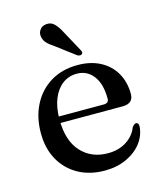

<svg xmlns="http://www.w3.org/2000/svg" viewBox="-107 -769 725 860"><g transform="rotate(-15 256.0 -339.0)"><path d="M474 -290Q474 -268.5 461.5 -257.2Q449 -246 424.5 -246H106V-276H344.5Q368 -276 368 -296.5Q368 -365 339.2 -402.8Q310.5 -440.5 263 -440.5Q225 -440.5 196.2 -418.8Q167.5 -397 151.5 -357.2Q135.5 -317.5 135.5 -263Q135.5 -163.5 183 -111.8Q230.5 -60 307 -60Q356.5 -60 392.8 -83Q429 -106 443.5 -144Q449.5 -151.5 453.5 -154.5Q457.5 -157.5 462 -157.5Q468.5 -157.5 471.5 -152Q474.5 -146.5 474 -139Q471 -97.5 444.5 -63.2Q418 -29 373.8 -8.8Q329.5 11.5 273.5 11.5Q204 11.5 151.2 -17.8Q98.5 -47 68.8 -100Q39 -153 39 -224.5Q39 -297.5 68 -354.5Q97 -411.5 150.2 -444.2Q203.5 -477 276.5 -477Q337 -477 381.5 -453.2Q426 -429.5 450 -387.2Q474 -345 474 -290ZM255 -635 307.5 -538.5Q310.5 -533.5 311.5 -528.5Q312.5 -523.5 308.5 -519.5Q304.5 -515.5 298.5 -516Q292.5 -516.5 287.5 -519L198.5 -586Q177.5 -599.5 165.2 -613Q153 -626.5 151 -644.5Q148.5 -660 158.5 -674Q168.5 -688 188 -690Q210.5 -692.5 225.8 -677.2Q241 -662 255 -635Z"/></g></svg>

Font: Fraunces 28pt
Style: Regular
Weight: 400
Version: Version 1.000;[b76b70a41]